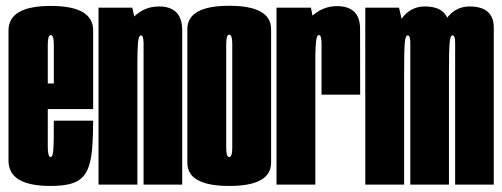

<svg xmlns="http://www.w3.org/2000/svg" viewBox="-20 -626 1703 651"><path d="M151.4 4.5Q8.8 4.5 8.8 -81.2Q8.8 -167 8.8 -298.8Q8.8 -439.1 8.8 -522.5Q8.8 -605.9 152.2 -605.9Q295.8 -605.9 295.8 -523.1Q295.8 -440.4 295.8 -302.5Q295.8 -278 295.8 -256.2H130.5V-343.1H171L162.5 -331.2Q162.5 -442.4 162.5 -474.8Q162.5 -507.1 152.2 -507.1Q142 -507.1 142 -474.8Q142 -442.4 142 -302.8Q142 -165.2 142 -129.4Q142 -93.5 151.4 -93.5ZM151.4 -93.5Q155.4 -93.5 157.6 -99.7Q159.9 -105.9 160.9 -120.1Q161.9 -134.2 162.2 -158.1Q162.5 -182 162.5 -216.9H295.8Q295.8 -164.4 292.8 -126.6Q289.9 -88.9 281.6 -63.4Q273.4 -38 257.6 -23.1Q241.8 -8.1 215.7 -1.8Q189.6 4.5 151.4 4.5L144.2 -40.2Z M314 0V-600H428.5L445.8 -523.5V0ZM466.8 0V-344.1Q466.8 -450 466.8 -478.1Q466.8 -506.1 458 -506.1Q450.1 -506.1 447.9 -481.6Q445.8 -457.1 445.8 -410.4L381.2 -417.4Q381.2 -502.8 420.3 -553.4Q459.4 -604.1 519 -604.1Q597.8 -604.1 597.8 -523.2Q597.8 -442.2 597.8 -344.4V0Z M757.2 4.5Q615.2 4.5 615.2 -74.5Q615.2 -153.5 615.2 -300.7Q615.2 -447.9 615.2 -527.1Q615.2 -606.4 757.2 -606.4Q899.2 -606.4 899.2 -527.1Q899.2 -447.9 899.2 -300.7Q899.2 -153.5 899.2 -74.5Q899.2 4.5 757.2 4.5ZM757.2 -93.5Q767.5 -93.5 767.5 -124.6Q767.5 -155.8 767.5 -300.7Q767.5 -445.6 767.5 -477Q767.5 -508.4 757.2 -508.4Q747 -508.4 747 -477Q747 -445.6 747 -300.7Q747 -155.8 747 -124.6Q747 -93.5 757.2 -93.5Z M1070.2 -305Q1070.2 -445 1070.2 -476.1Q1070.2 -507.2 1061.6 -507.2Q1053.6 -507.2 1051.4 -482.8Q1049.2 -458.2 1049.2 -435.5L998.6 -442.5Q998.6 -535 1036.4 -570.1Q1074.1 -605.2 1122.4 -605.2Q1200.5 -605.2 1200.9 -528.5Q1201.2 -451.8 1201.2 -305ZM917.5 0V-600H1034.2L1049.2 -524.1V0Z M1218.5 0V-600H1333L1350.2 -524.4V0ZM1371.2 0V-373.1Q1371.2 -455.8 1371.2 -480.9Q1371.2 -506.1 1362.5 -506.1Q1354.6 -506.1 1352.4 -480.1Q1350.2 -454 1350.2 -376.9L1299 -424.8Q1299 -489.1 1331.3 -546.6Q1363.6 -604.1 1419.8 -604.1Q1502.2 -604.1 1502.2 -532.4Q1502.2 -460.8 1502.2 -395.9V0ZM1523.2 0V-373.1Q1523.2 -455.8 1523.2 -480.9Q1523.2 -506.1 1514.5 -506.1Q1506.6 -506.1 1504.4 -480.1Q1502.2 -454 1502.2 -376.9L1451 -424.8Q1451 -489.1 1483.3 -546.6Q1515.6 -604.1 1571.8 -604.1Q1654.2 -604.1 1654.2 -532.4Q1654.2 -460.8 1654.2 -395.9V0Z"/></svg>

Font: Anybody UltraCondensed Thin
Style: Regular
Weight: 100
Width: 1
Designer: Tyler Finck
Foundry: Etcetera Type Company
Version: Version 1.110